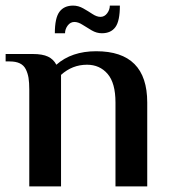

<svg xmlns="http://www.w3.org/2000/svg" viewBox="-21 -662 602 682"><path d="M173.8 -543.9Q173.8 -598.1 190.2 -620.1Q206.5 -642.1 238.8 -642.1Q257.3 -642.1 274.9 -632.1Q292.5 -622.1 307.6 -612.1Q322.8 -602.1 335.9 -602.1Q350.1 -602.1 359.6 -614.7Q369.1 -627.4 369.1 -642.1H404.8Q404.8 -587.4 388.9 -565.7Q373 -543.9 340.8 -543.9Q322.3 -543.9 304.9 -554Q287.6 -564 272.2 -574Q256.8 -584 243.2 -584Q229 -584 219.5 -571.3Q210 -558.6 210 -543.9ZM83 0V-344.2Q83 -369.1 80.3 -385.5Q77.6 -401.9 70.6 -416Q63.5 -430.2 49.3 -437Q35.2 -443.8 13.2 -443.8H-1V-470.2H95.2Q129.9 -470.2 149.4 -460.9Q168.9 -451.7 179.2 -432.1Q233.4 -480 320.8 -480Q502 -480 502 -297.9V0H389.2V-297.9Q389.2 -367.2 361.1 -399.7Q333 -432.1 288.1 -432.1Q235.8 -432.1 195.8 -396V0Z"/></svg>

Font: El Messiri SemiBold
Style: Regular
Weight: 600
Designer: Mohamed Gaber
Foundry: Kief Type Foundry
Version: Version 2.007;PS 002.007;hotconv 1.0.88;makeotf.lib2.5.64775